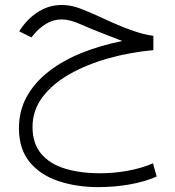

<svg xmlns="http://www.w3.org/2000/svg" viewBox="-20 -415 704 772"><path d="M596.7 -271V-213.4Q504.4 -205.1 417.5 -180.9Q330.6 -156.7 261.2 -117.7Q191.9 -78.6 151.4 -25.1Q110.8 28.3 110.8 95.2Q110.8 161.6 145.3 202.9Q179.7 244.1 241.2 262.9Q302.7 281.7 383.8 281.7Q436 281.7 491.5 272Q546.9 262.2 595.2 241.7L609.9 294.9Q562 315.9 500.5 326.7Q439 337.4 376.5 337.4Q288.1 337.4 215.3 313.2Q142.6 289.1 99.4 236.8Q56.2 184.6 56.2 100.1Q56.2 29.8 88.1 -27.3Q120.1 -84.5 177 -128.4Q233.9 -172.4 309.3 -202.6Q384.8 -232.9 471.7 -250Q463.9 -252.9 445.1 -260.5Q426.3 -268.1 407.7 -274.9Q347.7 -297.9 304 -317.4Q260.3 -336.9 228 -336.9Q193.4 -336.9 164.3 -318.6Q135.3 -300.3 115.7 -275.9L106.4 -264.6L57.1 -289.1L63 -297.9Q93.3 -342.8 136 -368.9Q178.7 -395 228.5 -395Q264.6 -395 300.8 -381.3Q336.9 -367.7 377.4 -349.1Q451.7 -314 505.1 -294.7Q558.6 -275.4 596.7 -271Z"/></svg>

Font: Vazirmatn RD ExtraLight
Style: Regular
Weight: 200
Designer: Saber Rastikerdar
Foundry: Saber Rastikerdar
Version: Version 32.102